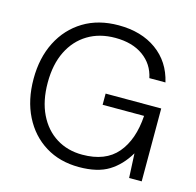

<svg xmlns="http://www.w3.org/2000/svg" viewBox="-105 -822 966 944"><g transform="rotate(15 377.5 -350.0)"><path d="M376 12Q278 12 204.5 -33.5Q131 -79 90 -160.5Q49 -242 49 -350Q49 -457 90.5 -538.5Q132 -620 207.5 -666Q283 -712 386 -712Q502 -712 579.5 -656Q657 -600 680 -500H598Q584 -568 528.5 -608Q473 -648 386 -648Q306 -648 246.5 -612Q187 -576 154 -509.5Q121 -443 121 -350Q121 -257 153.5 -190Q186 -123 243.5 -87Q301 -51 376 -51Q494 -51 553.5 -121Q613 -191 621 -314H410V-371H693V0H629L623 -124Q584 -58 527 -23Q470 12 376 12Z"/></g></svg>

Font: DM Sans Light
Style: Regular
Weight: 300
Designer: Colophon Foundry, Jonny Pinhorn
Foundry: Colophon Foundry
Version: Version 4.004; ttfautohint (v1.8.4.7-5d5b)